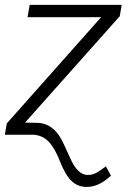

<svg xmlns="http://www.w3.org/2000/svg" viewBox="-30 -548 533 781"><path d="M71.8 -49.3 125.5 -48.3Q184.1 -44.9 218.8 17.1Q228 33.2 256.8 97.9Q285.6 162.6 325.7 163.6Q347.2 164.1 365.7 152.8Q384.3 141.6 400.4 128.4L421.4 166.5Q371.1 213.4 321.8 212.4Q285.2 211.9 260.3 187.5Q235.4 163.1 214.1 108.6Q192.9 54.2 168.2 28.6Q143.6 2.9 106.9 0H-10.3L-2.4 -45.9L381.3 -478H82L90.8 -528.3H465.3L457 -481.9Z"/></svg>

Font: Roboto Light
Style: Italic
Weight: 300
Italic angle: -12°
Designer: Google
Version: Version 2.134; 2016; ttfautohint (v1.6)